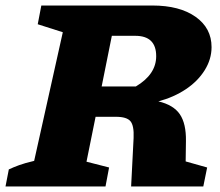

<svg xmlns="http://www.w3.org/2000/svg" viewBox="-55 -677 797 697"><path d="M-35 0 -23 -62Q-6 -70 14.5 -77.5Q35 -85 69 -93L173 -560L82 -589L95 -657H498Q597 -657 655 -616Q713 -575 713 -506Q713 -462 688 -422Q663 -382 619.5 -353Q576 -324 520 -309Q575 -296 598 -262Q621 -228 620 -165L619 -91L697 -69L683 0H421L430 -176Q432 -221 418.5 -237Q405 -253 366 -253H292L259 -90L341 -69L328 0ZM436 -547H351L314 -363H438Q512 -407 512 -473Q512 -547 436 -547Z"/></svg>

Font: Piazzolla SC ExtraBold
Style: Italic
Weight: 800
Italic angle: -11.3°
Designer: Juan Pablo del Peral
Foundry: Huerta Tipografica
Version: Version 1.330